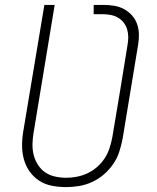

<svg xmlns="http://www.w3.org/2000/svg" viewBox="-20 -755 640 783"><path d="M250 8Q220 8 191.5 2.5Q163 -3 140 -18Q117 -33 101 -55.5Q85 -78 77.5 -105Q70 -132 70 -161.5Q70 -191 75 -220L161 -735H203L117 -214Q113 -191 112.5 -167.5Q112 -144 117.5 -122.5Q123 -101 135 -82.5Q147 -64 164.5 -52Q182 -40 204.5 -35Q227 -30 250 -30Q272 -30 294.5 -34.5Q317 -39 338 -49Q359 -59 377 -75Q395 -91 407.5 -110.5Q420 -130 427 -152Q434 -174 438 -195Q454 -289 469.5 -383Q485 -477 500 -571Q503 -587 503 -603.5Q503 -620 498.5 -635Q494 -650 485 -662Q476 -674 463 -682Q450 -690 434 -693.5Q418 -697 402 -697H362V-735H402Q424 -735 445.5 -731.5Q467 -728 485.5 -718Q504 -708 518 -692.5Q532 -677 539 -657Q546 -637 546.5 -615Q547 -593 543 -571L480 -189Q475 -163 466.5 -136.5Q458 -110 442 -86.5Q426 -63 404 -44Q382 -25 356 -13Q330 -1 303 3.5Q276 8 250 8Z"/></svg>

Font: Iosevka SS04 XLt Ex Obl
Style: Regular
Weight: 200
Width: 7
Italic angle: -9°
Monospace: yes
Designer: Belleve Invis
Foundry: Belleve Invis
Version: Version 19.0.0; ttfautohint (v1.8.4)